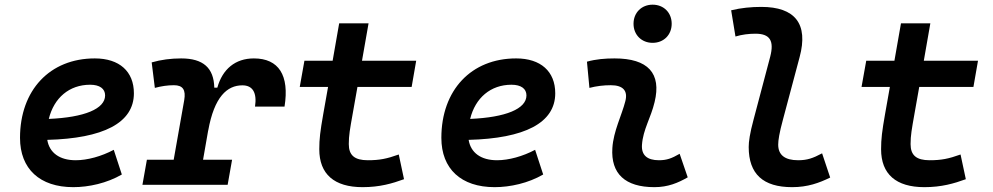

<svg xmlns="http://www.w3.org/2000/svg" viewBox="-20 -771 4142 801"><path d="M295.9 -102.5C228.5 -102.5 186 -133.8 177.2 -187.5C410.2 -193.4 538.6 -257.8 538.6 -381.8C538.6 -473.1 478 -527.3 375.5 -527.3C188 -527.3 63.5 -395 63.5 -195.8C63.5 -66.4 146 9.8 285.6 9.8C350.6 9.8 425.8 -6.8 488.3 -43L454.6 -146C403.3 -118.7 344.7 -102.5 295.9 -102.5ZM183.6 -274.9C205.1 -362.8 269 -417.5 356 -417.5C396 -417.5 418.5 -400.9 418.5 -373C418.5 -316.9 332 -281.2 183.6 -274.9Z M574.2 0H929.7L948.2 -104.5H827.1L848.6 -227.5V-226.1C874 -367.7 927.7 -415 991.2 -415C1034.2 -415 1052.7 -384.3 1043.9 -326.2H1167C1188 -456.5 1143.1 -527.3 1039.1 -527.3C961.9 -527.3 908.2 -482.9 886.7 -405.3H874C872.1 -487.8 827.6 -527.3 735.8 -527.3C692.9 -527.3 652.3 -522 612.8 -510.7L626 -404.3C652.8 -411.6 679.2 -415.5 705.6 -415.5C743.2 -415.5 755.9 -396 748.5 -353L704.6 -104.5H592.8Z M1492.7 9.8C1564 9.8 1616.2 -5.4 1665.5 -23.4L1643.6 -126.5C1593.3 -108.4 1563 -102.5 1514.6 -102.5C1459.5 -102.5 1435.1 -123 1435.1 -169.9C1435.1 -206.1 1439.9 -231.9 1451.2 -295.4L1471.2 -408.2H1697.3L1716.3 -517.6H1490.2L1517.6 -673.8H1395L1367.7 -517.6H1250L1230.5 -408.2H1348.6L1328.6 -295.4C1315.9 -223.1 1312 -191.4 1312 -148.4C1312 -44.4 1374.5 9.8 1492.7 9.8Z M2053.7 -102.5C1986.3 -102.5 1943.8 -133.8 1935.1 -187.5C2168 -193.4 2296.4 -257.8 2296.4 -381.8C2296.4 -473.1 2235.8 -527.3 2133.3 -527.3C1945.8 -527.3 1821.3 -395 1821.3 -195.8C1821.3 -66.4 1903.8 9.8 2043.5 9.8C2108.4 9.8 2183.6 -6.8 2246.1 -43L2212.4 -146C2161.1 -118.7 2102.5 -102.5 2053.7 -102.5ZM1941.4 -274.9C1962.9 -362.8 2026.9 -417.5 2113.8 -417.5C2153.8 -417.5 2176.3 -400.9 2176.3 -373C2176.3 -316.9 2089.8 -281.2 1941.4 -274.9Z M2815.4 -129.4C2781.7 -109.9 2761.2 -102.5 2729 -102.5C2679.7 -102.5 2655.3 -124 2658.2 -166.5C2662.6 -231 2695.3 -278.8 2710.9 -345.2C2740.2 -465.3 2683.6 -527.3 2543.9 -527.3C2505.4 -527.3 2466.8 -524.4 2428.7 -513.7L2439 -404.3C2468.8 -412.1 2498.5 -415.5 2528.3 -415.5C2579.1 -415.5 2600.1 -392.6 2588.9 -349.1C2574.2 -290.5 2539.1 -224.1 2534.7 -153.3C2527.8 -46.4 2587.9 9.8 2710 9.8C2767.1 9.8 2809.1 -8.3 2849.1 -31.2ZM2702.6 -592.3C2749 -592.3 2782.2 -625.5 2782.2 -671.9C2782.2 -718.3 2749 -751.5 2702.6 -751.5C2656.7 -751.5 2623 -718.3 2623 -671.9C2623 -625.5 2656.7 -592.3 2702.6 -592.3Z M3284.7 9.8C3349.6 9.8 3397.5 -7.8 3443.4 -30.3L3409.7 -131.3C3370.6 -110.4 3346.7 -102.5 3309.6 -102.5C3254.4 -102.5 3226.1 -124.5 3226.6 -168.5C3226.6 -185.1 3231 -215.8 3246.6 -272.9L3315.9 -532.7C3353.5 -671.9 3296.4 -742.2 3156.2 -742.2C3114.3 -742.2 3071.8 -738.3 3030.3 -728L3048.3 -618.7C3075.7 -627 3104.5 -630.4 3131.8 -630.4C3192.9 -630.4 3210 -600.1 3193.4 -535.2L3124 -272.9C3107.9 -213.4 3103.5 -179.7 3103.5 -157.7C3103.5 -44.9 3163.6 9.8 3284.7 9.8Z M3836.4 9.8C3907.7 9.8 3960 -5.4 4009.3 -23.4L3987.3 -126.5C3937 -108.4 3906.7 -102.5 3858.4 -102.5C3803.2 -102.5 3778.8 -123 3778.8 -169.9C3778.8 -206.1 3783.7 -231.9 3794.9 -295.4L3814.9 -408.2H4041L4060.1 -517.6H3834L3861.3 -673.8H3738.8L3711.4 -517.6H3593.8L3574.2 -408.2H3692.4L3672.4 -295.4C3659.7 -223.1 3655.8 -191.4 3655.8 -148.4C3655.8 -44.4 3718.3 9.8 3836.4 9.8Z"/></svg>

Font: Cascadia Mono PL SemiBold
Style: Italic
Weight: 600
Italic angle: -10°
Monospace: yes
Designer: Aaron Bell
Foundry: Saja Typeworks
Version: Version 2404.023